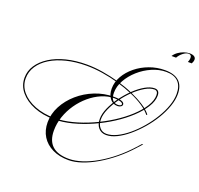

<svg xmlns="http://www.w3.org/2000/svg" viewBox="-350 -1208 1643 1585"><g transform="rotate(20 472.0 -415.5)"><path d="M410 159Q463 159 525 139Q587 119 652 81.5Q717 44 780 -7.5Q843 -59 900 -122L937 -163H947L908 -120Q850 -55 785 -2Q720 51 654 89.5Q588 128 525.5 149Q463 170 410 170Q330 170 269.5 140.5Q209 111 176 58Q143 5 143 -66Q143 -140 179.5 -209Q216 -278 278.5 -332.5Q341 -387 420.5 -418.5Q500 -450 585 -450Q630 -450 654.5 -441Q679 -432 679 -415Q679 -404 667 -396Q655 -388 638 -388Q597 -388 571 -421.5Q545 -455 545 -508Q545 -565 575 -617.5Q605 -670 656 -711.5Q707 -753 772 -777Q837 -801 907 -801Q1074 -801 1074 -649Q1074 -599 1053.5 -541Q1033 -483 998 -425Q963 -367 917.5 -314.5Q872 -262 822.5 -220.5Q773 -179 724 -155Q675 -131 632 -131Q589 -131 563.5 -160.5Q538 -190 538 -240Q538 -284 561 -336Q584 -388 621.5 -440Q659 -492 704.5 -535.5Q750 -579 795.5 -605Q841 -631 879 -631Q922 -631 922 -582Q922 -534 888.5 -480Q855 -426 797.5 -372.5Q740 -319 665.5 -271Q591 -223 508 -186Q425 -149 341.5 -127.5Q258 -106 183 -106Q84 -106 6 -137.5Q-72 -169 -117 -223Q-162 -277 -162 -346Q-162 -406 -128.5 -456.5Q-95 -507 -35 -545Q25 -583 106.5 -603.5Q188 -624 285 -624Q353 -624 427 -612Q501 -600 573 -579.5Q645 -559 708 -531Q771 -503 820 -471.5Q869 -440 895 -406L888 -400Q863 -433 816 -464.5Q769 -496 706.5 -523Q644 -550 573 -570.5Q502 -591 428.5 -602.5Q355 -614 286 -614Q191 -614 111 -594Q31 -574 -27.5 -538Q-86 -502 -118.5 -452.5Q-151 -403 -151 -344Q-151 -279 -107.5 -227.5Q-64 -176 12 -146.5Q88 -117 183 -117Q257 -117 339 -138Q421 -159 503 -195.5Q585 -232 658 -278.5Q731 -325 788 -377.5Q845 -430 878 -482.5Q911 -535 911 -582Q911 -621 879 -621Q843 -621 798.5 -595Q754 -569 710 -527Q666 -485 629.5 -434Q593 -383 570.5 -332Q548 -281 548 -239Q548 -195 571 -168Q594 -141 631 -141Q673 -141 721.5 -164.5Q770 -188 818.5 -228.5Q867 -269 911 -320.5Q955 -372 989.5 -429Q1024 -486 1044 -542.5Q1064 -599 1064 -649Q1064 -719 1028 -755Q992 -791 922 -791Q860 -791 798 -764Q736 -737 685.5 -692Q635 -647 604.5 -592.5Q574 -538 574 -483Q574 -398 639 -398Q651 -398 660 -402.5Q669 -407 669 -414Q669 -425 647.5 -432.5Q626 -440 595 -440Q538 -440 483 -416.5Q428 -393 379.5 -352Q331 -311 294 -257.5Q257 -204 236 -143Q215 -82 215 -19Q215 159 410 159ZM957 -929H917Q931 -951 953.5 -967Q976 -983 1002 -992Q1028 -1001 1050 -1001Q1078 -1001 1092 -991.5Q1106 -982 1106 -966Q1106 -957 1103 -947.5Q1100 -938 1095 -929H1061Q1065 -938 1067.5 -947.5Q1070 -957 1070 -966Q1070 -995 1045 -995Q1023 -995 997.5 -975.5Q972 -956 957 -929Z"/></g></svg>

Font: Ballet 24pt
Style: Regular
Weight: 400
Designer: Maximiliano R. Sproviero
Foundry: Omnibus-Type
Version: Version 1.100